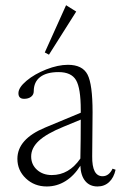

<svg xmlns="http://www.w3.org/2000/svg" viewBox="-20 -690 463 722"><path d="M164.1 -484.4 148.4 -492.7 228.5 -670.4 266.6 -646.5ZM155.8 11.2Q109.4 11.2 77.4 -19Q45.4 -49.3 45.4 -92.8Q45.4 -167 149.9 -210.4L283.7 -266.1V-276.9Q283.7 -358.4 265.9 -388.7Q248 -418.9 200.2 -418.9Q155.3 -418.9 131.1 -400.4Q106.9 -381.8 106.9 -346.7Q106.9 -334 96.9 -326.2Q86.9 -318.4 70.8 -318.4Q49.3 -318.4 49.3 -339.4Q49.3 -360.8 79.6 -386.2Q109.9 -411.6 154.1 -429Q198.2 -446.3 235.4 -446.3Q290 -446.3 309.1 -409.7Q328.1 -373 328.1 -268.1L326.7 -102.5Q325.7 -27.3 365.7 -27.3Q389.6 -27.3 403.3 -55.7L414.6 -51.8Q408.2 -22 390.4 -5.4Q372.6 11.2 346.7 11.2Q317.4 11.2 300.5 -9.3Q283.7 -29.8 282.2 -66.9Q258.8 -29.3 226.3 -9Q193.8 11.2 155.8 11.2ZM97.2 -101.6Q97.2 -71.3 119.1 -51.5Q141.1 -31.7 174.8 -31.7Q239.3 -31.7 282.2 -93.8Q283.7 -167 283.7 -240.2L218.8 -213.4Q155.3 -187.5 126.2 -160.6Q97.2 -133.8 97.2 -101.6Z"/></svg>

Font: Elstob ExtraLight
Style: Regular
Weight: 200
Designer: Peter S. Baker
Version: Version 1.015